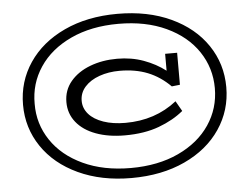

<svg xmlns="http://www.w3.org/2000/svg" viewBox="-59 -759 1366 1052"><g transform="rotate(-5 624.5 -233.5)"><path d="M1183 -233Q1183 -106 1113.5 -3Q1044 100 917 159Q790 218 623 218Q458 218 331 159Q204 100 134.5 -3Q65 -106 65 -233Q65 -361 134.5 -464Q204 -567 330.5 -626Q457 -685 623 -685Q790 -685 917 -626Q1044 -567 1113.5 -464Q1183 -361 1183 -233ZM1120 -233Q1120 -344 1059.5 -434.5Q999 -525 886.5 -577.5Q774 -630 624 -630Q474 -630 361.5 -577.5Q249 -525 188.5 -434.5Q128 -344 129 -233Q128 -123 188.5 -32.5Q249 58 361.5 110.5Q474 163 624 163Q774 163 886.5 110.5Q999 58 1059.5 -32Q1120 -122 1120 -233ZM865 -444H931V-268L886 -263Q830 -319 762.5 -346Q695 -373 608 -373Q547 -373 496.5 -355Q446 -337 416.5 -304Q387 -271 387 -227Q387 -186 415 -154Q443 -122 495 -104Q547 -86 616 -86Q780 -86 899 -180L931 -124Q876 -78 795.5 -48Q715 -18 607 -18Q517 -18 448 -43.5Q379 -69 341 -116.5Q303 -164 303 -227Q303 -293 343.5 -341Q384 -389 451.5 -414.5Q519 -440 600 -440Q679 -440 746 -415.5Q813 -391 865 -351Z"/></g></svg>

Font: BioRhyme Expanded
Style: Regular
Weight: 400
Width: 7
Designer: Aoife Mooney
Foundry: Aoife Mooney Type
Version: Version 1.001